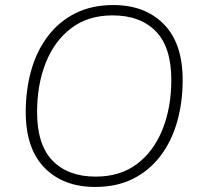

<svg xmlns="http://www.w3.org/2000/svg" viewBox="-20 -733 791 761"><path d="M357 8Q231 8 156.5 -68Q82 -144 82 -289Q82 -378 104 -455Q126 -532 170 -590Q214 -648 279 -680.5Q344 -713 429 -713Q555 -713 629.5 -637Q704 -561 704 -416Q704 -327 682 -250Q660 -173 616 -115Q572 -57 507.5 -24.5Q443 8 357 8ZM359 -33Q457 -33 523.5 -83.5Q590 -134 624.5 -221Q659 -308 659 -416Q659 -546 597.5 -609Q536 -672 426 -672Q329 -672 262.5 -621.5Q196 -571 161.5 -484.5Q127 -398 127 -289Q127 -159 188.5 -96Q250 -33 359 -33Z"/></svg>

Font: Nunito Sans ExtraLight
Style: Italic
Weight: 200
Italic angle: -9°
Designer: Vernon Adams
Foundry: Vernon Adams
Version: Version 3.006; ttfautohint (v1.8.3)